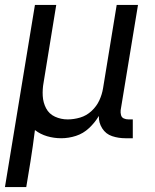

<svg xmlns="http://www.w3.org/2000/svg" viewBox="-30 -550 626 775"><path d="M-10 205H76L93 102Q98 71 102.5 39Q107 7 111 -25Q133 -8 160.5 0Q188 8 217 8Q247 8 276.5 -1.5Q306 -11 329.5 -33Q353 -55 369 -82Q368 -55 382.5 -32Q397 -9 422.5 -0.5Q448 8 476 8H506V-68H489Q478 -68 469.5 -72Q461 -76 458.5 -85.5Q456 -95 457 -105L527 -530H441L386 -194Q382 -169 371 -145Q360 -121 339.5 -102Q319 -83 293.5 -75.5Q268 -68 243 -68Q216 -68 192 -79Q168 -90 156 -113Q144 -136 142.5 -163Q141 -190 146 -217L197 -530H111Z"/></svg>

Font: Iosevka Sparkle
Style: Italic
Weight: 400
Italic angle: -9°
Designer: Belleve Invis
Foundry: Belleve Invis
Version: Version 4.5.0; ttfautohint (v1.8.3)